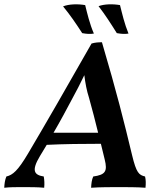

<svg xmlns="http://www.w3.org/2000/svg" viewBox="-50 -881 763 904"><path d="M392 -723C372 -769 361 -817 351 -857C316 -863 275 -862 247 -851C279 -812 306 -773 337 -725C359 -721 375 -720 392 -723ZM555 -723C536 -769 525 -817 515 -857C481 -863 441 -862 414 -852C444 -813 470 -773 500 -725C523 -721 539 -720 555 -723ZM633 -50C604 -57 592 -67 572 -150C533 -312 500 -445 430 -682C414 -682 397 -681 381 -676C261 -465 169 -305 82 -158C34 -77 10 -57 -20 -50C-27 -33 -29 -16 -30 3C-3 0 23 0 57 0C89 0 129 0 158 3C160 -16 159 -33 156 -50C112 -57 96 -76 138 -146L170 -199C250 -203 344 -204 425 -204L443 -130C457 -74 446 -58 389 -50C382 -35 380 -17 379 3C419 0 477 0 511 0C541 0 600 0 635 3C637 -16 637 -34 633 -50ZM202 -256C233 -309 262 -363 290 -416C312 -456 324 -480 347 -527C352 -488 358 -455 369 -421C384 -366 399 -311 412 -256Z"/></svg>

Font: Vollkorn Semibold
Style: Italic
Weight: 600
Italic angle: -11°
Designer: Friedrich Althausen
Foundry: Friedrich Althausen
Version: Version 4.015;PS 004.015;hotconv 1.0.88;makeotf.lib2.5.64775